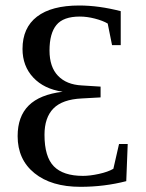

<svg xmlns="http://www.w3.org/2000/svg" viewBox="-20 -683 541 712"><path d="M45.4 -178.2Q45.4 -251 86.4 -291.7Q127.4 -332.5 212.4 -342.8Q143.1 -353 103.3 -395.5Q63.5 -438 63.5 -501.5Q63.5 -580.1 117.2 -621.3Q170.9 -662.6 273.9 -662.6Q346.2 -662.6 427.7 -641.6V-515.6H395.5L379.4 -595.7Q361.3 -606.4 332 -614Q302.7 -621.6 275.9 -621.6Q214.8 -621.6 189.2 -590.3Q163.6 -559.1 163.6 -495.6Q163.6 -434.6 195.1 -401.9Q226.6 -369.1 283.2 -366.2L353 -361.8V-321.8L283.2 -317.9Q211.4 -314.5 178.2 -280.8Q145 -247.1 145 -183.1Q145 -101.6 179.7 -66.2Q214.4 -30.8 287.6 -30.8Q313.5 -30.8 346.9 -38.1Q380.4 -45.4 400.4 -57.1L421.4 -148.9H453.6L448.2 -11.2Q366.7 9.8 278.3 9.8Q170.4 9.8 107.9 -40.8Q45.4 -91.3 45.4 -178.2Z"/></svg>

Font: Times New Roman
Style: Regular
Weight: 400
Designer: Steve Matteson
Foundry: Ascender Corporation
Version: Version 2.00.3